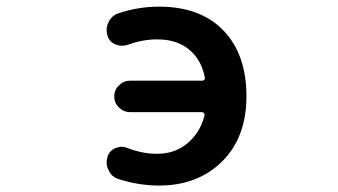

<svg xmlns="http://www.w3.org/2000/svg" viewBox="-20 -579 1040 590"><path d="M468.8 -8.8Q405.3 -8.8 342.8 -29.3Q322.3 -36.1 313.5 -56.6Q307.6 -67.4 307.6 -80.1Q307.6 -87.9 310.5 -97.7Q316.4 -116.2 335 -124Q344.7 -127.9 353.5 -127.9Q363.3 -127.9 372.1 -124Q418 -106.4 462.9 -106.4Q521.5 -106.4 561.5 -143.6Q596.7 -175.8 608.4 -224.6Q609.4 -228.5 606.9 -231.4Q604.5 -234.4 600.6 -234.4H379.9Q360.4 -234.4 345.7 -248.5Q331.1 -262.7 331.1 -282.7Q331.1 -302.7 345.7 -316.9Q360.4 -331.1 379.9 -331.1H601.6Q605.5 -331.1 607.9 -334Q610.4 -336.9 609.4 -340.8Q599.6 -392.6 565.4 -422.9Q527.3 -458 462.9 -458Q418 -458 373 -441.4Q364.3 -438.5 354.5 -438.5Q344.7 -438.5 335 -442.4Q316.4 -450.2 310.5 -468.8Q307.6 -478.5 307.6 -486.3Q307.6 -499 313.5 -510.7Q323.2 -531.2 343.8 -538.1Q405.3 -558.6 468.8 -558.6Q595.7 -558.6 666.5 -485.4Q737.3 -412.1 737.3 -283.2Q737.3 -157.2 662.6 -83Q587.9 -8.8 468.8 -8.8Z"/></svg>

Font: Rounded-X Mgen+ 1m medium
Style: Regular
Weight: 500
Designer: [Source Han Sans]
Ryoko NISHIZUKA  (kana & ideographs); Paul D. Hunt (Latin, Greek & Cyrillic); Wenlong ZHANG  (bopomofo
Version: Version 1.059.20150602